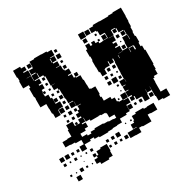

<svg xmlns="http://www.w3.org/2000/svg" viewBox="-141 -721 957 943"><g transform="rotate(-30 337.5 -250.0)"><path d="M490 -144H470V-164H485V-170H466V-198H484V-201H467V-227H484V-230H466V-258H492V-292H493V-321H494V-350H496V-371H491V-353H469V-371H465V-349H438V-346H433V-321H407V-346H402V-375H401V-413H404V-435H401V-473H425H409V-495H431V-479H441V-493H459V-479H475V-469H493V-471H524V-497H523V-525V-501H497V-525H491V-531H467V-557H491V-563H529V-562H552H579V-565H606V-568H654V-520H653V-491H651V-463H647V-437H644V-412H648V-376H643V-355H651V-329H655V-279V-249H652V-222H648V-196H626V-188H618V-166H617V-141V-113H649V-75H611V-80H586V-107H583V-141V-161H582V-142H558V-161H557V-137H554V-110H526V-137H523V-139H495V-159H490ZM164 -50H136V-78H161V-102H128V-107H103V-109H75V-139H103V-141H127V-177H132V-202H168V-177H197V-197H217V-204H200V-224H217V-237H228V-256H247V-258H224V-285H223V-261H197V-287H221V-290H196V-317H193V-346H192V-371H187V-381H167V-407H185V-408H164V-438V-462H158V-471H137V-495H134V-470H108V-449V-466H132V-442H115V-436H132V-412H115V-400H126V-388H114V-399H112V-387H113V-376H132V-354H140V-319H165V-289H139V-286H162V-262H138V-285H135V-259H105V-285H101V-314H100V-341H67V-387H68V-399H65V-449H72V-464H40V-504H43V-524H40V-564H80V-529H105V-499H80V-498H104V-472H106V-498H131V-502H108V-526H131V-533H132V-562H159V-565H201V-564H230V-559H255V-529H230V-526H252V-502H229V-496H252V-472H230V-470H256V-445H261V-437H283V-411H263V-406H282V-385H291V-403H309V-385H291V-380H316V-353H319V-324H320V-300H326V-296H352V-252H348V-237H353V-214H390V-201H407V-178H414V-172H436V-198H464V-170H438V-167H463V-141H438V-136V-106H416V-98H377V-77H349V-75H322V-72H295V-69H245V-74H220V-83H199V-75H164ZM435 -529H405V-559H435ZM462 -532H438V-556H462ZM100 -534H80V-554H100ZM130 -534H110V-554H130ZM277 -537H263V-551H277ZM281 -503H259V-525H281ZM430 -504H410V-524H430ZM228 -503V-524H225V-503ZM485 -509H475V-519H485ZM549 -415H532V-409H555V-381H584V-410H612H586V-438H613V-463H610V-444H590V-464H609V-468H584V-492H579V-475H561V-493H578V-497H557H556V-468H527V-467H553V-441H532V-433H549ZM521 -473H499V-495H521ZM276 -478H264V-490H276ZM485 -479H475V-489H485ZM278 -446H262V-462H278ZM578 -446H562V-462H578ZM157 -447H143V-461H157ZM616 -412V-437H614V-412ZM156 -418H144V-430H156ZM573 -421H567V-427H573ZM579 -385H561V-403H579ZM155 -389H145V-399H155ZM531 -378H553V-379H531ZM612 -376V-378H587V-354H589V-375H611V-355H617V-376ZM526 -356V-373H524V-356ZM156 -358H144V-370H156ZM186 -358H174V-370H186ZM189 -325H171V-343H189ZM159 -325H141V-343H159ZM488 -326H472V-342H488ZM458 -326H442V-342H458ZM428 -296H412V-312H428ZM187 -297H173V-311H187ZM456 -298H444V-310H456ZM484 -300H476V-308H484ZM463 -261H437V-287H463ZM189 -265H171V-283H189ZM429 -265H411V-283H429ZM487 -267H473V-281H487ZM495 -240V-256H494V-240ZM189 -235H171V-253H189ZM217 -237H203V-251H217ZM156 -238H144V-250H156ZM455 -239H445V-249H455ZM187 -207H173V-221H187ZM156 -208H144V-220H156ZM453 -211H447V-217H453ZM203 -131H172V-113H199V-105H220V-114H245V-119H295V-116H322V-113H349V-111H364V-129H335V-154H330V-159H305V-162H293V-161H247V-169H225V-191H223V-171H203V-166H222V-142H203ZM186 -178H174V-190H186ZM424 -180H416V-188H424ZM461 -113H439V-135H461ZM580 -114H560V-134H580ZM518 -116H502V-132H518ZM486 -118H474V-130H486ZM436 12H404V11H375V-19H404V-20H428V-22H408V-46H428V-56H434V-80H457V-87H503V-81H521V-83H559V-45H521V-47H505V-9H455V-12H436ZM41 -53H19V-75H41ZM71 -53H49V-75H71ZM127 -57H113V-71H127ZM97 -57H83V-71H97ZM424 -60H416V-68H424ZM393 -61H387V-67H393ZM341 -23H319V-45H341ZM308 -26H292V-42H308ZM97 -27H83V-41H97ZM37 -27H23V-41H37ZM277 -27H263V-41H277ZM187 -27H173V-41H187ZM154 -30H146V-38H154ZM64 -30H56V-38H64ZM123 -31H117V-37H123ZM233 49H187V38H168V14H187V4H172V-12H188V3H197V-17H221V-23H259V15H256V42H233ZM369 5H351V-13H369ZM307 3H293V-11H307ZM276 2H264V-10H276ZM336 2H324V-10H336ZM122 -2H118V-6H122ZM99 35H81V17H99ZM125 31H115V21H125ZM35 31H25V21H35ZM63 29H57V23H63ZM153 29H147V23H153ZM72 68H48V44H72Z"/></g></svg>

Font: Rubik Storm
Style: Regular
Weight: 400
Designer: Hubert and Fischer, NaN
Foundry: Hubert and Fischer, NaN
Version: Version 2.201